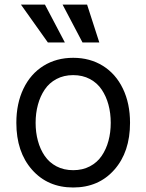

<svg xmlns="http://www.w3.org/2000/svg" viewBox="-20 -804 637 835"><path d="M188.2 -619.3 71 -784.1H175.4L262.1 -619.3ZM338.8 -619.3 252.1 -784.1H358.7L411.9 -619.3ZM51.1 -269.9Q51.1 -354 82 -418.3Q112.9 -482.6 169 -517.6Q225.1 -552.6 298.3 -552.6Q371.4 -552.6 427.6 -517.6Q483.7 -482.6 514.6 -418.3Q545.5 -354 545.5 -269.9Q545.5 -143.1 477.3 -65.9Q409.1 11.4 298.3 11.4Q187.5 11.4 119.3 -65.9Q51.1 -143.1 51.1 -269.9ZM225.7 -80.6Q257.5 -63.9 298.3 -63.9Q339.1 -63.9 370.9 -80.6Q402.7 -97.3 422.2 -126.1Q441.8 -154.8 451.7 -191.4Q461.6 -228 461.6 -269.9Q461.6 -311.8 451.7 -348.5Q441.8 -385.3 422.2 -414.4Q402.7 -443.5 370.9 -460.4Q339.1 -477.3 298.3 -477.3Q257.5 -477.3 225.7 -460.4Q193.9 -443.5 174.4 -414.4Q154.8 -385.3 144.9 -348.5Q134.9 -311.8 134.9 -269.9Q134.9 -228 144.9 -191.4Q154.8 -154.8 174.4 -126.1Q193.9 -97.3 225.7 -80.6Z"/></svg>

Font: TID UI
Style: Regular
Weight: 400
Designer: The TID Project Authors
Foundry: Bakken & Bæck
Version: Version 1.001;hotconv 1.0.109;makeotfexe 2.5.65596